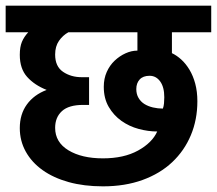

<svg xmlns="http://www.w3.org/2000/svg" viewBox="-30 -659 767 679"><path d="M-10 -545V-639H717V-545H578V-471Q595 -463 611 -448.5Q627 -434 640 -412.5Q653 -391 660.5 -363Q668 -335 668 -301Q668 -236 645 -181Q622 -126 579 -85.5Q536 -45 474 -22.5Q412 0 334 0Q267 0 213 -15Q159 -30 120.5 -57.5Q82 -85 61 -123Q40 -161 40 -206Q40 -255 65 -289.5Q90 -324 135 -341Q92 -358 66 -387Q40 -416 40 -465Q40 -493 47.5 -511Q55 -529 70 -545ZM337 -352Q337 -381 347.5 -404.5Q358 -428 375.5 -444.5Q393 -461 414 -470.5Q435 -480 456 -480V-545H212Q192 -534 178.5 -514.5Q165 -495 165 -466Q165 -424 193 -405Q221 -386 259 -386H285V-288H264Q213 -288 189 -266Q165 -244 165 -207Q165 -156 212 -127.5Q259 -99 334 -99Q408 -99 458 -126.5Q508 -154 526 -194Q494 -194 460.5 -203Q427 -212 399.5 -231.5Q372 -251 354.5 -281Q337 -311 337 -352ZM551 -315Q551 -351 536.5 -371Q522 -391 499 -391Q476 -391 464 -378Q452 -365 452 -344Q452 -326 460 -312.5Q468 -299 481 -291Q494 -283 511 -279Q528 -275 546 -275Q549 -283 550 -293.5Q551 -304 551 -315Z"/></svg>

Font: Mukta
Style: Bold
Weight: 700
Designer: Girish Dalvi and Yashodeep Gholap
Foundry: Ek Type
Version: Version 2.538;PS 1.002;hotconv 16.6.51;makeotf.lib2.5.65220;